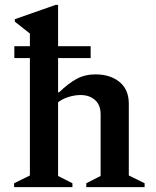

<svg xmlns="http://www.w3.org/2000/svg" viewBox="-20 -770 643 790"><path d="M219 -46 278 -16V0H38V-16L103 -48V-531H39V-580H103V-632L41 -681V-691L209 -750H219V-580H353V-531H219V-390H223Q260 -426 294.5 -445Q329 -464 373 -464Q433 -464 471.5 -433Q510 -402 510 -343V-48L575 -16V0H335V-16L394 -46V-300Q394 -338 371 -358.5Q348 -379 311 -379Q288 -379 262 -371Q236 -363 219 -349Z"/></svg>

Font: Spectral SemiBold
Style: Regular
Weight: 600
Designer: Jean-Baptiste Levee
Foundry: Production Type
Version: Version 2.001